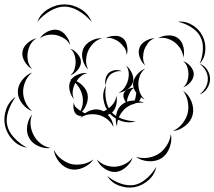

<svg xmlns="http://www.w3.org/2000/svg" viewBox="-84 -730 975 873"><path d="M86 -631Q99 -667 134.5 -688.5Q170 -710 209 -710Q248 -710 283.5 -688.5Q319 -667 332 -631Q307 -661 273.5 -680.5Q240 -700 209 -700Q178 -700 144.5 -680.5Q111 -661 86 -631ZM725 -631Q759 -635 790 -616.5Q821 -598 836 -568Q852 -538 849.5 -501.5Q847 -465 824 -440Q837 -472 838.5 -505.5Q840 -539 827 -563Q815 -587 786.5 -605.5Q758 -624 725 -631ZM98 -556Q109 -575 132.5 -586.5Q156 -598 178 -594Q200 -589 216 -568Q232 -547 235 -525Q225 -545 207.5 -555.5Q190 -566 173 -570Q156 -574 135.5 -571.5Q115 -569 98 -556ZM635 -556Q654 -568 681 -569Q708 -570 726 -556Q744 -542 750 -516Q756 -490 749 -468Q748 -491 736.5 -508.5Q725 -526 711 -537Q697 -548 677 -554.5Q657 -561 635 -556ZM396 -556Q413 -566 436.5 -567Q460 -568 475 -556Q490 -543 494 -520Q498 -497 492 -479Q492 -498 482 -512.5Q472 -527 460 -537Q448 -547 431.5 -553.5Q415 -560 396 -556ZM317 -414Q299 -431 292 -458.5Q285 -486 295 -509Q305 -531 330.5 -544.5Q356 -558 380 -556Q356 -549 340.5 -533Q325 -517 317 -499Q309 -481 307.5 -458.5Q306 -436 317 -414ZM62 -416Q42 -427 28.5 -449.5Q15 -472 18 -494Q21 -516 40.5 -533.5Q60 -551 82 -556Q63 -544 53.5 -526Q44 -508 42 -490Q39 -473 43 -453Q47 -433 62 -416ZM576 -433Q560 -446 551.5 -469Q543 -492 550 -512Q556 -531 577.5 -543.5Q599 -556 619 -556Q600 -549 589 -534Q578 -519 572 -504Q567 -488 566.5 -469.5Q566 -451 576 -433ZM235 -509Q253 -503 268.5 -485Q284 -467 284 -448Q284 -429 268.5 -411Q253 -393 235 -387Q250 -399 255 -415.5Q260 -432 260 -448Q260 -463 255 -480Q250 -497 235 -509ZM749 -452Q767 -446 782 -428.5Q797 -411 797 -393Q797 -374 782 -356.5Q767 -339 749 -333Q763 -345 768 -361.5Q773 -378 773 -393Q773 -408 768 -424Q763 -440 749 -452ZM824 -440Q845 -433 858 -413Q871 -393 871 -371Q871 -349 858 -328.5Q845 -308 824 -301Q861 -332 861 -371Q861 -410 824 -440ZM490 -431Q506 -419 516 -397Q526 -375 520 -355Q514 -336 494 -323Q474 -310 454 -308Q472 -316 482.5 -331.5Q493 -347 497 -362Q502 -378 501.5 -396Q501 -414 490 -431ZM574 -278Q554 -286 537.5 -306Q521 -326 521 -348Q522 -370 538.5 -390Q555 -410 576 -418Q559 -404 552 -385Q545 -366 545 -348Q545 -330 551.5 -311Q558 -292 574 -278ZM62 -225Q36 -234 16.5 -259.5Q-3 -285 -3 -313Q-3 -340 16.5 -365.5Q36 -391 62 -400Q41 -383 31 -359Q21 -335 21 -313Q21 -291 31 -267Q41 -243 62 -225ZM280 -194Q284 -199 288 -203Q274 -202 266 -208Q254 -216 251 -233.5Q248 -251 252 -264Q253 -250 261.5 -242Q270 -234 279 -228L282 -226Q291 -243 292.5 -262Q294 -281 290 -297Q287 -311 279 -326Q271 -341 259 -353Q259 -353 258 -352Q250 -337 247 -318Q244 -299 252 -280Q238 -295 232.5 -319.5Q227 -344 237 -363Q238 -366 240 -368L235 -371Q238 -370 241 -370Q253 -385 274 -392.5Q295 -400 314 -398Q297 -394 284.5 -384Q272 -374 264 -361Q282 -352 296 -336Q310 -320 314 -302Q318 -281 310.5 -259.5Q303 -238 289 -222Q296 -217 303 -215Q318 -226 336.5 -230.5Q355 -235 372 -230Q380 -228 387 -224Q397 -228 407 -235Q421 -245 432 -260Q443 -275 445 -295Q450 -275 444 -251Q438 -227 421 -215Q415 -211 406 -208Q430 -183 432 -152Q422 -174 403.5 -188Q385 -202 366 -207Q347 -212 324 -210Q301 -208 280 -194ZM749 -317Q774 -300 786.5 -268.5Q799 -237 792 -208Q785 -179 758.5 -158Q732 -137 702 -134Q729 -147 746 -169Q763 -191 769 -214Q775 -237 770.5 -265Q766 -293 749 -317ZM38 -59Q2 -64 -25.5 -93Q-53 -122 -61 -158Q-69 -194 -56.5 -231.5Q-44 -269 -13 -289Q-35 -259 -46.5 -224Q-58 -189 -51 -160Q-45 -131 -20 -104Q5 -77 38 -59ZM448 -155Q439 -179 444.5 -208.5Q450 -238 470 -254Q489 -271 518.5 -272.5Q548 -274 571 -262Q545 -266 523 -258Q501 -250 485 -236Q470 -223 459 -202Q448 -181 448 -155ZM147 -57Q120 -53 91 -65.5Q62 -78 49 -102Q35 -126 39.5 -157Q44 -188 62 -209Q52 -183 55.5 -158Q59 -133 70 -114Q80 -94 100 -78Q120 -62 147 -57ZM693 -121Q699 -92 687.5 -60Q676 -28 651 -11Q626 5 592 3Q558 1 534 -17Q563 -8 590.5 -13Q618 -18 638 -31Q658 -44 673.5 -67.5Q689 -91 693 -121ZM341 -5Q325 19 294 32.5Q263 46 235 39Q206 32 185 6Q164 -20 161 -49Q174 -22 196 -6Q218 10 240 16Q263 21 290 16.5Q317 12 341 -5ZM519 -13Q511 11 488.5 30.5Q466 50 441 52Q415 53 390.5 36Q366 19 357 -5Q374 14 396.5 21.5Q419 29 439 28Q460 27 481.5 17Q503 7 519 -13ZM626 29Q620 64 591.5 89Q563 114 528 121Q493 127 457.5 114Q422 101 404 70Q431 93 464.5 104.5Q498 116 526 111Q554 106 581 83Q608 60 626 29ZM398 -341Q392 -355 396 -372Q400 -389 411 -399Q423 -409 440 -411Q457 -413 470 -406Q455 -408 441 -403.5Q427 -399 418 -391Q409 -383 403 -369.5Q397 -356 398 -341ZM533 -179Q502 -168 468 -179.5Q434 -191 413 -216Q392 -242 386.5 -277Q381 -312 398 -341Q392 -308 398 -275.5Q404 -243 421 -223Q438 -202 469 -190.5Q500 -179 533 -179ZM498 -254Q488 -263 481 -278.5Q474 -294 479 -306Q484 -319 500 -325.5Q516 -332 529 -331Q517 -327 511 -317Q505 -307 501 -297Q497 -288 494.5 -277Q492 -266 498 -254ZM529 -331Q540 -325 549.5 -311Q559 -297 556 -285Q554 -273 540 -264.5Q526 -256 513 -254Q524 -260 527.5 -270Q531 -280 533 -290Q535 -300 536 -310.5Q537 -321 529 -331Z"/></svg>

Font: Rubik Puddles
Style: Regular
Weight: 400
Designer: Hubert and Fischer, NaN
Foundry: Hubert and Fischer, NaN
Version: Version 2.200